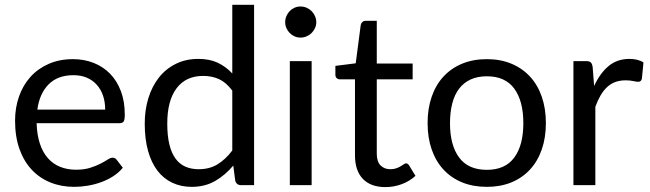

<svg xmlns="http://www.w3.org/2000/svg" viewBox="-20 -756 2655 784"><path d="M409.5 -308.5Q409.5 -339.5 400.8 -365.2Q392 -391 375.2 -409.8Q358.5 -428.5 334.5 -438.8Q310.5 -449 280 -449Q216 -449 178.8 -411.8Q141.5 -374.5 132.5 -308.5ZM481.5 -71Q465 -51 442 -36.2Q419 -21.5 392.8 -12Q366.5 -2.5 338.5 2.2Q310.5 7 283 7Q230.5 7 186.2 -10.8Q142 -28.5 109.8 -62.8Q77.5 -97 59.5 -147.5Q41.5 -198 41.5 -263.5Q41.5 -316.5 57.8 -362.5Q74 -408.5 104.5 -442.2Q135 -476 179 -495.2Q223 -514.5 278 -514.5Q323.5 -514.5 362.2 -499.2Q401 -484 429.2 -455.2Q457.5 -426.5 473.5 -384.2Q489.5 -342 489.5 -288Q489.5 -267 485 -260Q480.5 -253 468 -253H129.5Q131 -205 142.8 -169.5Q154.5 -134 175.5 -110.2Q196.5 -86.5 225.5 -74.8Q254.5 -63 290.5 -63Q324 -63 348.2 -70.8Q372.5 -78.5 390 -87.5Q407.5 -96.5 419.2 -104.2Q431 -112 439.5 -112Q450.5 -112 456.5 -103.5Z M928.5 -386Q903.5 -419.5 874.5 -432.8Q845.5 -446 809.5 -446Q739 -446 701 -395.5Q663 -345 663 -251.5Q663 -202 671.5 -166.8Q680 -131.5 696.5 -108.8Q713 -86 737 -75.5Q761 -65 791.5 -65Q835.5 -65 868.2 -85Q901 -105 928.5 -141.5ZM1017.5 -736.5V0H964.5Q945.5 0 940.5 -18.5L932.5 -80Q900 -41 858.5 -17Q817 7 762.5 7Q719 7 683.5 -9.8Q648 -26.5 623 -59Q598 -91.5 584.5 -140Q571 -188.5 571 -251.5Q571 -307.5 586 -355.8Q601 -404 629 -439.5Q657 -475 697.8 -495.2Q738.5 -515.5 789.5 -515.5Q836 -515.5 869.2 -499.8Q902.5 -484 928.5 -456V-736.5Z M1252.5 -506.5V0H1163.5V-506.5ZM1271.5 -665.5Q1271.5 -652.5 1266.2 -641.2Q1261 -630 1252.2 -621.2Q1243.5 -612.5 1231.8 -607.5Q1220 -602.5 1207 -602.5Q1194 -602.5 1182.8 -607.5Q1171.5 -612.5 1163 -621.2Q1154.5 -630 1149.5 -641.2Q1144.5 -652.5 1144.5 -665.5Q1144.5 -678.5 1149.5 -690.2Q1154.5 -702 1163 -710.8Q1171.5 -719.5 1182.8 -724.5Q1194 -729.5 1207 -729.5Q1220 -729.5 1231.8 -724.5Q1243.5 -719.5 1252.2 -710.8Q1261 -702 1266.2 -690.2Q1271.5 -678.5 1271.5 -665.5Z M1554 8Q1494 8 1461.8 -25.5Q1429.5 -59 1429.5 -122V-432H1368.5Q1360.5 -432 1355 -436.8Q1349.5 -441.5 1349.5 -451.5V-487L1432.5 -497.5L1453 -654Q1454.5 -661.5 1459.8 -666.2Q1465 -671 1473.5 -671H1518.5V-496.5H1665V-432H1518.5V-128Q1518.5 -96 1534 -80.5Q1549.5 -65 1574 -65Q1588 -65 1598.2 -68.8Q1608.5 -72.5 1616 -77Q1623.5 -81.5 1628.8 -85.2Q1634 -89 1638 -89Q1645 -89 1650.5 -80.5L1676.5 -38Q1653.5 -16.5 1621 -4.2Q1588.5 8 1554 8Z M1968 -514.5Q2023.5 -514.5 2068 -496Q2112.5 -477.5 2144 -443.5Q2175.5 -409.5 2192.2 -361.2Q2209 -313 2209 -253.5Q2209 -193.5 2192.2 -145.5Q2175.5 -97.5 2144 -63.5Q2112.5 -29.5 2068 -11.2Q2023.5 7 1968 7Q1912 7 1867.2 -11.2Q1822.5 -29.5 1791 -63.5Q1759.5 -97.5 1742.8 -145.5Q1726 -193.5 1726 -253.5Q1726 -313 1742.8 -361.2Q1759.5 -409.5 1791 -443.5Q1822.5 -477.5 1867.2 -496Q1912 -514.5 1968 -514.5ZM1968 -62.5Q2043 -62.5 2080 -112.8Q2117 -163 2117 -253Q2117 -343.5 2080 -394Q2043 -444.5 1968 -444.5Q1930 -444.5 1901.8 -431.5Q1873.5 -418.5 1854.8 -394Q1836 -369.5 1826.8 -333.8Q1817.5 -298 1817.5 -253Q1817.5 -163 1854.8 -112.8Q1892 -62.5 1968 -62.5Z M2406 -405Q2430 -457 2465 -486.2Q2500 -515.5 2550.5 -515.5Q2566.5 -515.5 2581.2 -512Q2596 -508.5 2607.5 -501L2601 -434.5Q2598 -422 2586 -422Q2579 -422 2565.5 -425Q2552 -428 2535 -428Q2511 -428 2492.2 -421Q2473.5 -414 2458.8 -400.2Q2444 -386.5 2432.2 -366.2Q2420.5 -346 2411 -320V0H2321.5V-506.5H2372.5Q2387 -506.5 2392.5 -501Q2398 -495.5 2400 -482Z"/></svg>

Font: Lato-Regular
Style: Regular
Weight: 400
Designer: Lukasz Dziedzic with Adam Twardoch and Botio Nikoltchev
Foundry: tyPoland Lukasz Dziedzic
Version: Version 2.015; 2015-08-06; http://www.latofonts.com/